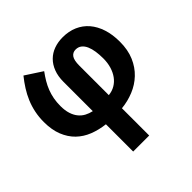

<svg xmlns="http://www.w3.org/2000/svg" viewBox="-197 -742 1167 1167"><g transform="rotate(-45 386.0 -159.0)"><path d="M579.1 -288.1Q579.1 -320.3 575 -348.9Q570.8 -377.4 561.3 -399.2Q551.8 -420.9 536.1 -433.3Q520.5 -445.8 498 -445.8Q473.1 -445.8 459 -426.5Q444.8 -407.2 444.8 -359.9V-106.9Q475.6 -109.9 500.5 -124.5Q525.4 -139.2 542.7 -163.1Q560.1 -187 569.6 -218.8Q579.1 -250.5 579.1 -288.1ZM307.1 240.2V5.9Q252.4 -0.5 205.3 -19Q158.2 -37.6 123.8 -71Q89.4 -104.5 69.6 -153.8Q49.8 -203.1 49.8 -271Q49.8 -313.5 57.9 -352.3Q65.9 -391.1 80.8 -426.5Q95.7 -461.9 116.5 -494.6Q137.2 -527.3 162.1 -558.1L270 -487.8Q251 -461.9 236.1 -436.8Q221.2 -411.6 210.9 -385Q200.7 -358.4 195.3 -329.8Q189.9 -301.3 189.9 -268.1Q189.9 -229.5 199 -201.4Q208 -173.3 223.9 -154.1Q239.7 -134.8 261 -123.5Q282.2 -112.3 307.1 -106.9V-358.9Q307.1 -406.7 321.3 -443.4Q335.4 -480 360.4 -504.6Q385.3 -529.3 419.7 -541.7Q454.1 -554.2 495.1 -554.2Q547.4 -554.2 589.4 -535.9Q631.3 -517.6 660.9 -483.2Q690.4 -448.7 706.3 -399.7Q722.2 -350.6 722.2 -289.1Q722.2 -218.8 699.5 -166Q676.8 -113.3 638.4 -76.9Q600.1 -40.5 549.8 -20Q499.5 0.5 444.8 5.9V240.2Z"/></g></svg>

Font: Droid Sans
Style: Bold
Weight: 700
Foundry: Ascender Corporation
Version: Version 1.00 build 112